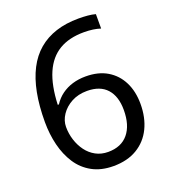

<svg xmlns="http://www.w3.org/2000/svg" viewBox="-134 -826 841 939"><g transform="rotate(-20 286.0 -356.5)"><path d="M297 12Q233 12 186.5 -13.5Q140 -39 111 -83.5Q82 -128 68 -185Q54 -242 54 -305Q54 -389 67 -456Q80 -523 106 -573.5Q132 -624 171.5 -657.5Q211 -691 263.5 -708Q316 -725 381 -725Q407 -725 429 -723Q451 -721 469 -716V-641Q451 -647 429.5 -650Q408 -653 383 -653Q306 -653 254 -622Q202 -591 174 -527Q146 -463 142 -363H148Q166 -391 191.5 -409.5Q217 -428 248.5 -437.5Q280 -447 317 -447Q383 -447 429 -419.5Q475 -392 499.5 -343Q524 -294 524 -229Q524 -158 497.5 -103.5Q471 -49 420 -18.5Q369 12 297 12ZM296 -62Q364 -62 400.5 -106Q437 -150 437 -229Q437 -300 402 -339Q367 -378 299 -378Q253 -378 218 -359Q183 -340 163 -310Q143 -280 143 -247Q143 -212 153.5 -179Q164 -146 183.5 -119.5Q203 -93 231.5 -77.5Q260 -62 296 -62Z"/></g></svg>

Font: Noto Sans Tamil
Style: Regular
Weight: 400
Designer: Jelle Bosma - Monotype Design Team
Foundry: Monotype Imaging Inc.
Version: Version 2.003